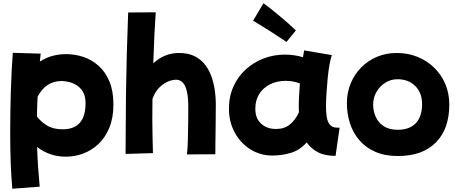

<svg xmlns="http://www.w3.org/2000/svg" viewBox="-20 -881 2823 1185"><path d="M56 284Q49 204 46 123Q43 42 43 -64Q43 -193 47 -321Q51 -449 59 -555L231 -550Q228 -527 226 -501Q262 -525 303.5 -536Q345 -547 388 -547Q443 -547 495 -529.5Q547 -512 589 -474.5Q631 -437 655.5 -378Q680 -319 680 -236Q680 -154 655 -93Q630 -32 588 7.5Q546 47 494 66.5Q442 86 387 86Q286 86 209 26Q211 90 215 149.5Q219 209 225 271ZM361 -381Q262 -381 212 -284Q209 -224 208 -162Q232 -130 270 -106.5Q308 -83 367 -83Q508 -83 508 -244Q508 -287 492 -314Q476 -341 452 -355.5Q428 -370 403 -375.5Q378 -381 361 -381Z M755 69Q755 8 756 -88Q756 -183 757.5 -300Q759 -417 762.5 -546Q766 -675 771 -804L941 -805Q937 -748 933 -666Q929 -584 926 -490Q995 -554 1084 -554Q1145 -554 1185.5 -532Q1226 -510 1251 -474.5Q1276 -439 1289 -397Q1302 -355 1307 -314.5Q1312 -274 1312 -243Q1312 -177 1311 -112Q1310 -47 1309.5 2Q1309 51 1309 71L1134 72Q1138 33 1139.5 -18Q1141 -69 1141.5 -123.5Q1142 -178 1142 -227Q1142 -389 1066 -389Q1043 -389 1015 -377Q987 -365 961.5 -339Q936 -313 921 -270Q920 -204 920 -142Q920 -85 921.5 -35.5Q923 14 924 64Z M1661 79Q1586 79 1525 40.5Q1464 2 1428.5 -63.5Q1393 -129 1393 -210Q1393 -286 1421 -347.5Q1449 -409 1497.5 -453Q1546 -497 1608 -520.5Q1670 -544 1738 -544Q1795 -544 1850 -528Q1854 -549 1857 -570L2028 -541Q2021 -522 2014 -484Q2007 -446 2002.5 -399Q1998 -352 1995 -305Q1992 -258 1992 -220Q1992 -189 1996.5 -159.5Q2001 -130 2016 -111.5Q2031 -93 2062 -93H2076L2051 81Q1985 81 1942 58.5Q1899 36 1873 -2Q1830 46 1775 62.5Q1720 79 1661 79ZM1557 -190Q1562 -142 1596.5 -113.5Q1631 -85 1684 -85Q1735 -85 1769 -112.5Q1803 -140 1825 -188Q1824 -204 1824 -221Q1824 -256 1826 -293Q1828 -330 1831 -366Q1789 -382 1743 -382Q1689 -382 1646.5 -360.5Q1604 -339 1580 -301Q1556 -263 1556 -213V-201Q1556 -195 1557 -190ZM1748 -622Q1729 -634 1701.5 -653Q1674 -672 1643.5 -691Q1613 -710 1586 -726.5Q1559 -743 1542 -753L1606 -861Q1626 -847 1652.5 -826Q1679 -805 1707.5 -781Q1736 -757 1762 -734Q1788 -711 1806 -693Z M2436 82Q2356 82 2296.5 56Q2237 30 2198 -15.5Q2159 -61 2140 -120Q2121 -179 2121 -244Q2121 -310 2144.5 -366.5Q2168 -423 2209.5 -465Q2251 -507 2307 -530.5Q2363 -554 2429 -554Q2498 -554 2557 -530Q2616 -506 2660 -463Q2704 -420 2728.5 -362Q2753 -304 2753 -236Q2753 -85 2670 -1.5Q2587 82 2436 82ZM2435 -80Q2508 -80 2546.5 -121Q2585 -162 2585 -239Q2585 -308 2543 -350Q2501 -392 2433 -392Q2392 -392 2358 -370.5Q2324 -349 2303.5 -313.5Q2283 -278 2283 -235Q2283 -197 2298.5 -161Q2314 -125 2348 -102.5Q2382 -80 2435 -80Z"/></svg>

Font: Mochiy Pop One
Style: Regular
Weight: 400
Designer: FONTDASU
Foundry: FONTDASU / Google Inc. / Adobe
Version: Version 2.000